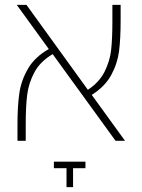

<svg xmlns="http://www.w3.org/2000/svg" viewBox="-20 -580 584 791"><path d="M456 0 197 -357Q146 -327 122 -282.5Q98 -238 92 -189.5Q86 -141 86 -69V0H52V-65Q52 -142 59.5 -195Q67 -248 95 -296.5Q123 -345 181 -378L49 -560H89L342 -210Q389 -241 411 -285Q433 -329 438 -375.5Q443 -422 443 -492V-560H477V-497Q477 -421 470.5 -369.5Q464 -318 438 -270.5Q412 -223 358 -189L495 0ZM254 113H202V86H332V113H281V191H254Z"/></svg>

Font: FiraGO UltraLight
Style: Regular
Weight: 200
Designer: bBox Type
Foundry: bBox Type GmbH
Version: Version 1.001